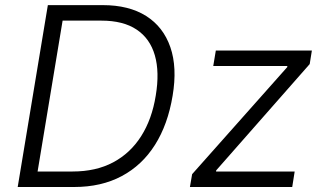

<svg xmlns="http://www.w3.org/2000/svg" viewBox="-20 -748 1301 768"><path d="M276.4 0H88.9L99.1 -62H270.5Q363.8 -62 432.6 -98.6Q501.5 -135.3 544.7 -203.4Q587.9 -271.5 603 -365.7Q618.7 -459.5 599.4 -526.6Q580.1 -593.8 526.6 -629.6Q473.1 -665.5 385.3 -665.5H196.8L207 -727.5H391.1Q495.6 -727.5 564.5 -684.1Q633.3 -640.6 661.4 -559.3Q689.5 -478 670.4 -364.7Q651.4 -250 599.9 -168.5Q548.3 -86.9 466.8 -43.5Q385.3 0 276.4 0ZM240.7 -727.5 120.1 0H50.8L171.4 -727.5ZM739.7 0 748.5 -51.3 1128.9 -479.5 1129.4 -483.9H833L843.3 -545.9H1227.5L1218.8 -491.7L844.7 -66.4L844.2 -62H1158.7L1148.9 0Z"/></svg>

Font: Inter Light
Style: Italic
Weight: 300
Italic angle: -9.3988°
Designer: Rasmus Andersson
Foundry: rsms
Version: Version 4.001;git-66647c0bb